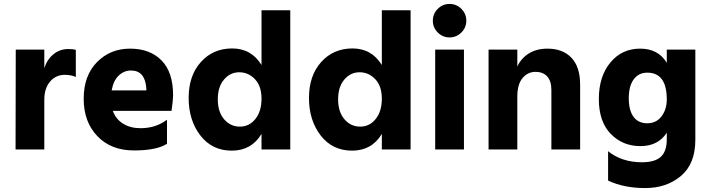

<svg xmlns="http://www.w3.org/2000/svg" viewBox="-20 -759 3606 975"><path d="M205 0H59L60 -507H205V-413Q219 -457 251.5 -483.5Q284 -510 327 -510Q351 -510 365 -506V-368Q341 -379 310 -379Q263 -379 234 -344.5Q205 -310 205 -253Z M645 -401Q610 -401 583 -375.5Q556 -350 547 -300H723V-312Q716 -401 645 -401ZM828 -29Q776 5 660 5Q544 5 474.5 -67.5Q405 -140 405 -257.5Q405 -375 472.5 -443.5Q540 -512 640.5 -512Q741 -512 800 -452.5Q859 -393 859 -275Q859 -252 851 -196H553Q568 -154 605 -131Q642 -108 694 -108Q771 -108 828 -151Z M1454 0H1308V-79Q1257 6 1157 6Q1057 6 997.5 -71Q938 -148 938 -261.5Q938 -375 1000 -444Q1062 -513 1159 -513Q1256 -513 1308 -429V-707H1454ZM1195 -392Q1149 -392 1117.5 -355Q1086 -318 1086 -254.5Q1086 -191 1118 -153.5Q1150 -116 1198 -116Q1246 -116 1277 -155Q1308 -194 1308 -258Q1308 -322 1274.5 -357Q1241 -392 1195 -392Z M2065 0H1919V-79Q1868 6 1768 6Q1668 6 1608.5 -71Q1549 -148 1549 -261.5Q1549 -375 1611 -444Q1673 -513 1770 -513Q1867 -513 1919 -429V-707H2065ZM1806 -392Q1760 -392 1728.5 -355Q1697 -318 1697 -254.5Q1697 -191 1729 -153.5Q1761 -116 1809 -116Q1857 -116 1888 -155Q1919 -194 1919 -258Q1919 -322 1885.5 -357Q1852 -392 1806 -392Z M2323 -714Q2348 -689 2348 -654Q2348 -619 2323 -594Q2298 -569 2263 -569Q2228 -569 2203 -594Q2178 -619 2178 -654Q2178 -689 2203 -714Q2228 -739 2263 -739Q2298 -739 2323 -714ZM2336 0H2190V-507H2336Z M2926 0H2780V-302Q2780 -347 2759 -370.5Q2738 -394 2699 -394Q2660 -394 2633.5 -362.5Q2607 -331 2607 -268V0H2461V-507H2607V-421Q2626 -463 2665.5 -487.5Q2705 -512 2760 -512Q2838 -512 2882 -465.5Q2926 -419 2926 -329Z M3366 -254Q3366 -390 3267 -390Q3223 -390 3198 -356Q3173 -322 3173 -260.5Q3173 -199 3197 -166Q3221 -133 3267 -133Q3313 -133 3339.5 -168.5Q3366 -204 3366 -254ZM3511 -49Q3511 73 3438 134.5Q3365 196 3256.5 196Q3148 196 3068 158V9Q3138 65 3240 65Q3306 65 3336 37Q3366 9 3366 -51V-85Q3322 -17 3232 -17Q3142 -17 3081.5 -79Q3021 -141 3021 -256Q3021 -371 3079.5 -441.5Q3138 -512 3230.5 -512Q3323 -512 3366 -440V-507H3511Z"/></svg>

Font: Hind Mysuru
Style: Bold
Weight: 700
Designer: Manushi Parikh, Hitesh Malaviya
Foundry: Indian Type Foundry
Version: Version 0.703;PS 1.0;hotconv 1.0.86;makeotf.lib2.5.63406